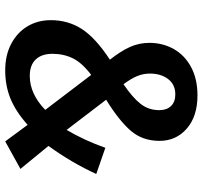

<svg xmlns="http://www.w3.org/2000/svg" viewBox="-40 -704 760 719"><g transform="rotate(90 339.5 -345.0)"><path d="M508 -563Q508 -499 470 -455Q432 -411 354 -363L467 -215Q506 -281 534 -360L632 -326Q590 -234 527 -147L613 -42L510 15L448 -69Q399 -25 350.5 -5Q302 15 244 15Q187 15 144.5 -7.5Q102 -30 79 -68.5Q56 -107 56 -156Q56 -221 89.5 -272.5Q123 -324 204 -377Q171 -419 156 -453Q141 -487 141 -525Q141 -575 164 -616Q187 -657 231.5 -681Q276 -705 338 -705Q416 -705 462 -665Q508 -625 508 -563ZM256 -527Q256 -502 265.5 -479Q275 -456 296 -428Q346 -462 369.5 -492Q393 -522 393 -562Q393 -590 377.5 -606Q362 -622 334 -622Q297 -622 276.5 -595Q256 -568 256 -527ZM182 -162Q182 -122 203 -99.5Q224 -77 265 -77Q332 -77 392 -135L261 -307Q216 -273 199 -238.5Q182 -204 182 -162Z"/></g></svg>

Font: Fira Sans Condensed Medium
Style: Italic
Weight: 500
Width: 3
Italic angle: -8°
Designer: bBox Type GmbH & Carrois Corporate GbR & Edenspiekermann AG
Foundry: bBox Type GmbH & Carrois Corporate GbR & Edenspiekermann AG
Version: Version 4.301